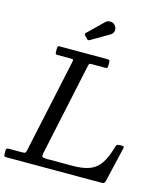

<svg xmlns="http://www.w3.org/2000/svg" viewBox="-178 -1086 1033 1191"><g transform="rotate(15 338.0 -490.0)"><path d="M416.5 -960Q427.5 -941.5 421.8 -926.2Q416 -911 403 -903.5L289 -837Q282.5 -833 278.8 -832.8Q275 -832.5 269.5 -838.5L252.5 -856.5Q244.5 -865 252.5 -872.5L350.5 -968Q364.5 -982 385.5 -979.8Q406.5 -977.5 416.5 -960ZM-40 -16V-42Q-40 -50.5 -34.5 -52.8Q-29 -55 -21 -55H59Q78 -55 82 -58.2Q86 -61.5 89.5 -77L218.5 -678.5Q221 -690 218.5 -692.5Q216 -695 203 -695H119Q108 -695 106 -699Q104 -703 104 -714V-732Q104 -742 106 -746Q108 -750 118 -750H423Q433 -750 436.5 -747Q440 -744 440 -733V-712Q440 -702 437.5 -698.5Q435 -695 425 -695H336Q323.5 -695 321.8 -691.5Q320 -688 317.5 -678L190.5 -83Q187 -66.5 191.8 -60.8Q196.5 -55 218 -55H386Q451.5 -55 494 -70.8Q536.5 -86.5 563.8 -125.8Q591 -165 610.5 -235Q614 -246.5 618.2 -250.8Q622.5 -255 638 -255H652Q666 -255 663 -243.5L611 -21Q608 -8.5 603.5 -4.2Q599 0 583 0H-20Q-31.5 0 -35.8 -2.2Q-40 -4.5 -40 -16Z"/></g></svg>

Font: Besley*
Style: Italic
Weight: 400
Italic angle: -13°
Designer: Owen Earl
Foundry: indestructible type*
Version: Version 2.000; ttfautohint (v1.8.3)